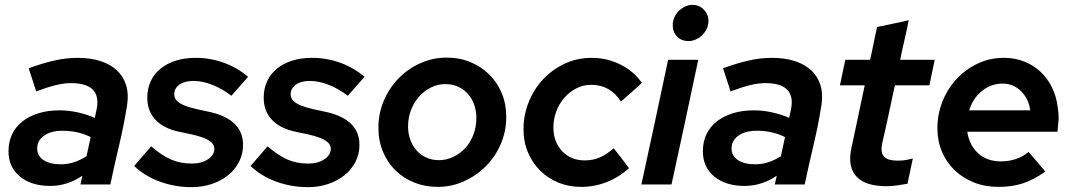

<svg xmlns="http://www.w3.org/2000/svg" viewBox="-20 -759 4412 790"><path d="M187 6Q109 6 62 -32.5Q15 -71 15 -137Q15 -176 30 -207Q45 -238 72.5 -259.5Q100 -281 138.5 -293Q177 -305 225 -305Q263 -305 300.5 -296.5Q338 -288 370 -274Q372 -282 373.5 -290Q375 -298 377 -306Q401 -417 272 -417Q243 -417 208.5 -408.5Q174 -400 129 -383Q121 -407 113.5 -430.5Q106 -454 98 -478Q152 -498 201.5 -509.5Q251 -521 299 -521Q353 -521 394 -507.5Q435 -494 461.5 -469Q488 -444 499 -408Q510 -372 503 -327Q490 -245 470.5 -163Q451 -81 434 0H311Q313 -9 315 -18Q317 -27 319 -36Q257 6 187 6ZM133 -148Q133 -118 159 -100.5Q185 -83 230 -83Q259 -83 284.5 -91.5Q310 -100 336 -116L353 -195Q301 -221 237 -221Q190 -221 161.5 -201Q133 -181 133 -148Z M532 -76Q549 -96 567 -116.5Q585 -137 602 -157Q646 -119 684 -102.5Q722 -86 769 -86Q809 -86 835.5 -103.5Q862 -121 862 -147Q862 -162 850 -173Q838 -184 817 -192Q796 -200 769 -206Q742 -212 712 -218Q651 -232 618.5 -267.5Q586 -303 586 -357Q586 -394 600 -424.5Q614 -455 640.5 -476.5Q667 -498 703.5 -509.5Q740 -521 785 -521Q845 -521 900.5 -501Q956 -481 1001 -443L932 -365Q894 -394 853.5 -410Q813 -426 776 -426Q740 -426 718.5 -411Q697 -396 697 -371Q697 -354 709 -343Q721 -332 741.5 -324Q762 -316 789.5 -310Q817 -304 849 -297Q980 -265 980 -163Q980 -125 963.5 -93Q947 -61 918.5 -38Q890 -15 851.5 -2Q813 11 768 11Q700 11 638 -11.5Q576 -34 532 -76Z M1011 -76Q1028 -96 1046 -116.5Q1064 -137 1081 -157Q1125 -119 1163 -102.5Q1201 -86 1248 -86Q1288 -86 1314.5 -103.5Q1341 -121 1341 -147Q1341 -162 1329 -173Q1317 -184 1296 -192Q1275 -200 1248 -206Q1221 -212 1191 -218Q1130 -232 1097.5 -267.5Q1065 -303 1065 -357Q1065 -394 1079 -424.5Q1093 -455 1119.5 -476.5Q1146 -498 1182.5 -509.5Q1219 -521 1264 -521Q1324 -521 1379.5 -501Q1435 -481 1480 -443L1411 -365Q1373 -394 1332.5 -410Q1292 -426 1255 -426Q1219 -426 1197.5 -411Q1176 -396 1176 -371Q1176 -354 1188 -343Q1200 -332 1220.5 -324Q1241 -316 1268.5 -310Q1296 -304 1328 -297Q1459 -265 1459 -163Q1459 -125 1442.5 -93Q1426 -61 1397.5 -38Q1369 -15 1330.5 -2Q1292 11 1247 11Q1179 11 1117 -11.5Q1055 -34 1011 -76Z M1537 -234Q1537 -292 1559 -344Q1581 -396 1619 -435.5Q1657 -475 1708.5 -498.5Q1760 -522 1819 -522Q1871 -522 1915.5 -503.5Q1960 -485 1993 -452.5Q2026 -420 2044.5 -375.5Q2063 -331 2063 -278Q2063 -219 2040.5 -166.5Q2018 -114 1979 -75Q1940 -36 1889 -13Q1838 10 1781 10Q1730 10 1685.5 -7.5Q1641 -25 1608 -57Q1575 -89 1556 -134Q1537 -179 1537 -234ZM1786 -100Q1816 -100 1844 -113Q1872 -126 1893.5 -149Q1915 -172 1927.5 -204Q1940 -236 1940 -274Q1940 -303 1931 -328.5Q1922 -354 1905.5 -372.5Q1889 -391 1865.5 -402Q1842 -413 1813 -413Q1780 -413 1752 -398.5Q1724 -384 1703 -360Q1682 -336 1670.5 -304.5Q1659 -273 1659 -239Q1659 -209 1668.5 -183.5Q1678 -158 1694.5 -139.5Q1711 -121 1734.5 -110.5Q1758 -100 1786 -100Z M2386 -99Q2420 -99 2448.5 -111.5Q2477 -124 2505 -149Q2521 -129 2537 -108.5Q2553 -88 2568 -67Q2526 -29 2475.5 -9.5Q2425 10 2371 10Q2321 10 2278 -7.5Q2235 -25 2203 -56.5Q2171 -88 2152.5 -131.5Q2134 -175 2134 -228Q2134 -285 2155 -338Q2176 -391 2213.5 -431.5Q2251 -472 2302.5 -496.5Q2354 -521 2415 -521Q2477 -521 2532.5 -493.5Q2588 -466 2621 -418Q2600 -398 2578.5 -379.5Q2557 -361 2535 -341Q2491 -410 2413 -410Q2379 -410 2350.5 -395Q2322 -380 2301 -355.5Q2280 -331 2268.5 -299.5Q2257 -268 2257 -235Q2257 -175 2293 -137Q2329 -99 2386 -99Z M2813 -590Q2784 -590 2766 -608.5Q2748 -627 2748 -656Q2748 -672 2754.5 -687Q2761 -702 2772.5 -713.5Q2784 -725 2798.5 -732Q2813 -739 2829 -739Q2857 -739 2876 -719.5Q2895 -700 2895 -673Q2895 -656 2888 -641Q2881 -626 2870 -615Q2859 -604 2844 -597Q2829 -590 2813 -590ZM2853 -513Q2826 -384 2798.5 -256.5Q2771 -129 2743 0H2619Q2647 -129 2674.5 -256.5Q2702 -384 2729 -513Z M3044 6Q2966 6 2919 -32.5Q2872 -71 2872 -137Q2872 -176 2887 -207Q2902 -238 2929.5 -259.5Q2957 -281 2995.5 -293Q3034 -305 3082 -305Q3120 -305 3157.5 -296.5Q3195 -288 3227 -274Q3229 -282 3230.5 -290Q3232 -298 3234 -306Q3258 -417 3129 -417Q3100 -417 3065.5 -408.5Q3031 -400 2986 -383Q2978 -407 2970.5 -430.5Q2963 -454 2955 -478Q3009 -498 3058.5 -509.5Q3108 -521 3156 -521Q3210 -521 3251 -507.5Q3292 -494 3318.5 -469Q3345 -444 3356 -408Q3367 -372 3360 -327Q3347 -245 3327.5 -163Q3308 -81 3291 0H3168Q3170 -9 3172 -18Q3174 -27 3176 -36Q3114 6 3044 6ZM2990 -148Q2990 -118 3016 -100.5Q3042 -83 3087 -83Q3116 -83 3141.5 -91.5Q3167 -100 3193 -116L3210 -195Q3158 -221 3094 -221Q3047 -221 3018.5 -201Q2990 -181 2990 -148Z M3483 -149Q3497 -214 3510.5 -278Q3524 -342 3538 -408H3436Q3441 -434 3447 -460.5Q3453 -487 3458 -513H3560Q3568 -547 3574.5 -580.5Q3581 -614 3589 -648Q3621 -655 3654 -661.5Q3687 -668 3719 -676Q3711 -634 3701.5 -594Q3692 -554 3684 -513H3826Q3821 -487 3815 -460.5Q3809 -434 3804 -408H3662Q3649 -348 3636.5 -289Q3624 -230 3610 -170Q3602 -132 3617 -115Q3632 -98 3674 -98Q3691 -98 3703.5 -100Q3716 -102 3736 -107Q3731 -81 3725 -55Q3719 -29 3714 -3Q3697 0 3674 3.5Q3651 7 3631 7Q3623 7 3616 7Q3609 7 3602 6Q3530 1 3499 -38.5Q3468 -78 3483 -149Z M4281 -53Q4233 -19 4188.5 -4.5Q4144 10 4089 10Q4034 10 3988 -8Q3942 -26 3908.5 -58Q3875 -90 3856 -134.5Q3837 -179 3837 -232Q3837 -288 3857.5 -340.5Q3878 -393 3915 -433Q3952 -473 4002 -497Q4052 -521 4111 -521Q4156 -521 4194 -506Q4232 -491 4261 -464Q4290 -437 4308.5 -399.5Q4327 -362 4332 -317Q4334 -306 4335 -294Q4336 -282 4336 -270Q4335 -260 4334 -249Q4333 -238 4331 -217H3960Q3968 -162 4004.5 -128.5Q4041 -95 4098 -95Q4130 -95 4159.5 -104.5Q4189 -114 4212 -134Q4230 -114 4247 -93.5Q4264 -73 4281 -53ZM4105 -415Q4057 -415 4019.5 -384Q3982 -353 3968 -305H4219Q4213 -352 4181.5 -383.5Q4150 -415 4105 -415Z"/></svg>

Font: Rosa Sans SemiBold
Style: Italic
Weight: 600
Italic angle: -12°
Designer: Pentagram / MCKL
Foundry: Pentagram / MCKL
Version: Version 1.005;September 16, 2019;FontCreator 11.5.0.2425 64-